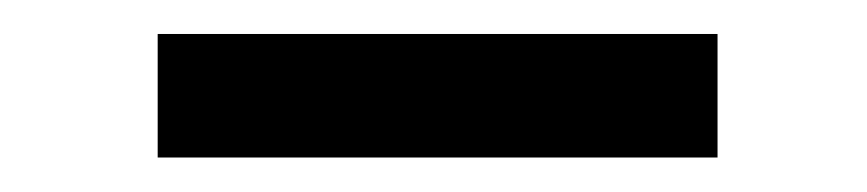

<svg xmlns="http://www.w3.org/2000/svg" viewBox="-20 -727 510 113"><path d="M402.3 -707H72.8V-634.3H402.3Z"/></svg>

Font: Bert Sans Medium
Style: Regular
Weight: 500
Designer: Christian Robertson (Google), Cristiano Sobral
Foundry: Google, Cristiano Sobral
Version: Version 3.101